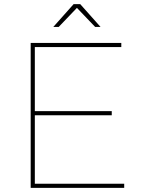

<svg xmlns="http://www.w3.org/2000/svg" viewBox="-20 -906 684 926"><path d="M465 -776H439L351 -868L263 -776H237L335 -886H367ZM128 -699H565V-679H148V-370H519V-350H148V-20H579V0H128Z"/></svg>

Font: TypoPRO Montserrat
Style: Regular
Weight: 250
Designer: Julieta Ulanovsky
Foundry: Julieta Ulanovsky
Version: Version 6.001